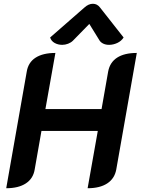

<svg xmlns="http://www.w3.org/2000/svg" viewBox="-20 -990 746 1019"><path d="M122 -610Q130 -659 169 -684Q208 -709 274 -709L221 -411H519L554 -610Q563 -659 601.5 -684Q640 -709 706 -709L597 -90Q588 -42 549 -16.5Q510 9 445 9L499 -295H200L164 -90Q156 -42 117 -16.5Q78 9 13 9ZM310 -752Q288 -752 270 -762Q252 -772 246 -791L428 -950Q450 -970 473 -970Q496 -970 511 -950L636 -791Q624 -772 602.5 -762Q581 -752 559 -752Q542 -752 529 -758Q516 -764 509 -774L454 -863L367 -774Q357 -764 341.5 -758Q326 -752 310 -752Z"/></svg>

Font: K2D
Style: Bold Italic
Weight: 700
Italic angle: -10°
Designer: Katatrad Aksorn Co.,Ltd.
Foundry: Cadson Demak Co.,Ltd.
Version: Version 1.000; ttfautohint (v1.6)